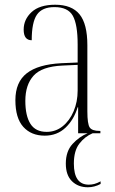

<svg xmlns="http://www.w3.org/2000/svg" viewBox="-20 -563 486 811"><path d="M169 10Q112 10 78.5 -27Q45 -64 45 -140Q45 -216 93 -253.5Q141 -291 239 -296L308 -299V-375Q308 -460 287.5 -496.5Q267 -533 210 -533Q158 -533 136 -501Q114 -469 114 -393Q80 -393 80 -438Q80 -481 113.5 -512Q147 -543 213 -543Q283 -543 316 -502.5Q349 -462 349 -372V-93Q349 -39 359 -24.5Q369 -10 401 -10H404V0H310V-110H308Q292 -57 256.5 -23.5Q221 10 169 10ZM177 -6Q215 -6 244.5 -29.5Q274 -53 291 -93Q308 -133 308 -181V-289L243 -286Q157 -282 122 -243.5Q87 -205 87 -137Q87 -74 108.5 -40Q130 -6 177 -6ZM351 228Q310 228 284 202.5Q258 177 258 128Q258 76 286.5 45Q315 14 350 0H371Q338 14 315 44Q292 74 292 128Q292 217 355 217Q367 217 378.5 214Q390 211 405 203V214Q379 228 351 228Z"/></svg>

Font: Noto Serif Display Condensed ExtraLight
Style: Regular
Weight: 200
Width: 3
Designer: Monotype Design Team
Foundry: Monotype Imaging Inc.
Version: Version 2.009